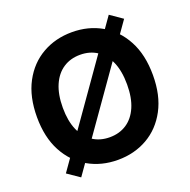

<svg xmlns="http://www.w3.org/2000/svg" viewBox="-137 -892 1045 1056"><g transform="rotate(-20 385.0 -363.5)"><path d="M385.4 9.8Q289 9.8 212.1 -34.2Q135.1 -78.2 90.5 -161.7Q45.9 -245.1 45.9 -363.3Q45.9 -482.2 90.5 -565.8Q135.1 -649.4 212.1 -693.3Q289 -737.3 385.4 -737.3Q481.9 -737.3 558.6 -693.3Q635.3 -649.4 679.9 -565.8Q724.6 -482.2 724.6 -363.3Q724.6 -244.9 679.9 -161.4Q635.3 -77.9 558.6 -34.1Q481.9 9.8 385.4 9.8ZM385.4 -122.6Q442 -122.6 484.2 -150.3Q526.4 -177.9 549.9 -231.7Q573.3 -285.5 573.3 -363.3Q573.3 -441.7 549.9 -495.7Q526.4 -549.6 484.2 -577.3Q442 -605 385.4 -605Q329 -605 286.7 -577.2Q244.3 -549.4 220.7 -495.4Q197.1 -441.5 197.1 -363.3Q197.1 -285.5 220.7 -231.9Q244.3 -178.2 286.7 -150.4Q329 -122.6 385.4 -122.6ZM161.4 30.9 89.5 -18.3 609.5 -757.9 681.4 -708.2Z"/></g></svg>

Font: Inter Variable LoSnoCo
Style: Regular
Weight: 400
Designer: Rasmus Andersson
Foundry: rsms
Version: Version 4.000;git-a52131595; featfreeze: case,dlig,ss01,ss02